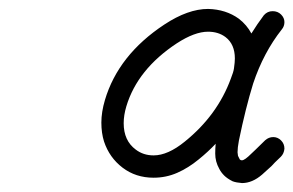

<svg xmlns="http://www.w3.org/2000/svg" viewBox="-20 -677 657 430"><path d="M324 -279Q284 -279 254.5 -301.5Q225 -324 213 -360Q207 -379 207 -402.5Q207 -426 215 -453Q245 -554 348 -622Q401 -657 446 -657Q486 -656 515 -635Q533 -621 543 -602Q556 -623 571 -643Q579 -652 590.5 -652Q602 -652 609.5 -644.5Q617 -637 617 -627.5Q617 -618 611 -611Q570 -559 547 -490Q530 -435 515 -362Q512 -346 512 -336L513 -328L517 -320Q519 -318 521 -318H522Q528 -318 543 -333Q547 -337 552.5 -342Q558 -347 574 -363Q582 -370 592 -370Q602 -370 609.5 -362.5Q617 -355 617 -344Q616 -333 609 -326Q593 -311 588 -305Q576 -294 567 -286Q545 -267 522 -267Q509 -268 501 -271Q489 -277 482 -284Q475 -291 471 -299Q462 -315 462 -333Q462 -344 463 -355Q446 -337 425 -320Q402 -301 377 -290Q352 -279 324 -279ZM506 -546Q506 -578 485 -594Q469 -606 446 -606Q416 -606 376 -580Q288 -522 263 -439Q257 -419 257 -401Q257 -362 284 -342Q301 -329 324 -329Q356 -329 394 -360Q467 -419 497 -501Q503 -516 504 -524Q506 -538 506 -546Z"/></svg>

Font: TT2020Base
Style: Italic
Weight: 400
Italic angle: -15°
Version: Version 0.2.000